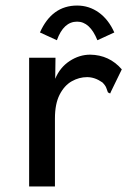

<svg xmlns="http://www.w3.org/2000/svg" viewBox="-20 -671 490 692"><path d="M85 -463H180L179 -387Q196 -428 231 -451Q266 -474 305 -474Q374 -473 419 -421L381 -343L377 -334L369 -338Q366 -346 363 -354.5Q360 -363 349 -374Q322 -393 294 -393Q265 -393 238.5 -378Q212 -363 195 -330Q178 -297 178 -244V1H85ZM185 -526 124 -554Q167 -651 258 -651Q301 -651 336 -626Q371 -601 392 -554L331 -526Q304 -593 258 -593Q209 -593 185 -526Z"/></svg>

Font: Inconsolata SemiCondensed SemiBold
Style: Regular
Weight: 600
Width: 4
Monospace: yes
Designer: Raph Levien, Cyreal, Brenton Simpson
Foundry: Raph Levien, Cyreal, Google
Version: Version 3.001; ttfautohint (v1.8.2.53-6de2)